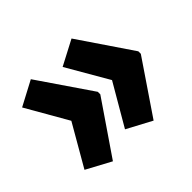

<svg xmlns="http://www.w3.org/2000/svg" viewBox="-113 -659 764 764"><g transform="rotate(-45 269.5 -277.0)"><path d="M514 -270 362 -46 257 -102 359 -277 257 -453 362 -508 514 -284ZM286 -270 133 -46 29 -102 130 -277 29 -453 133 -508 286 -284Z"/></g></svg>

Font: Noto Sans Lao ExtraCondensed ExtraBold
Style: Regular
Weight: 800
Width: 2
Designer: Monotype Design Team
Foundry: Monotype Imaging Inc.
Version: Version 2.003; ttfautohint (v1.8.4.7-5d5b)